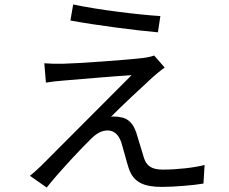

<svg xmlns="http://www.w3.org/2000/svg" viewBox="-20 -809 1040 871"><path d="M312 -788.8 299.4 -715.9C421 -693.7 596.3 -671.1 696.4 -662.4L707.5 -736.1C611.7 -741.9 420.5 -765 312 -788.8ZM727.1 -502.6 679.3 -557.1C669.6 -553.1 648.3 -548.3 631.1 -546.3C556 -536.6 323.2 -521 266 -519.8C233.7 -519.2 204 -520 181 -522L188.3 -434.3C209.9 -437.6 235.6 -441.2 268.6 -443.6C329.7 -448.6 497.9 -463.3 576.9 -468C478.3 -369.3 206.2 -96.7 165.9 -56C146.5 -37 128.2 -21.6 115.8 -11.5L191.9 41.8C248.4 -30.4 357.5 -145.3 394.7 -180.9C417.5 -203.2 441.2 -217.2 468.8 -217.2C496.1 -217.2 518.3 -198.6 530 -163.9C539 -135.4 553.9 -76.5 563.7 -46.5C585.4 20 634.7 38.9 715.4 38.9C768.8 38.9 860.8 31.3 903 23.7L908.1 -60.5C861 -48.4 785 -39.6 719.1 -39.6C667.6 -39.6 644.1 -56.4 632.5 -94.4C622 -126.6 608.1 -177.1 598.5 -206.4C584.9 -247.2 562 -273.6 523.1 -277.9C512.3 -280.2 494.3 -280.9 483.9 -279.7C521.3 -318.4 633.5 -423.1 671.9 -458C683.8 -468.7 708.3 -489.6 727.1 -502.6Z"/></svg>

Font: Source Han Sans JP VF
Style: Regular
Weight: 250
Designer: Ryoko NISHIZUKA 西塚涼子 (kana, bopomofo & ideographs); Paul D. Hunt (Latin, Greek & Cyrillic); Sandoll Communications 산돌커뮤니
Foundry: Adobe
Version: Version 2.004;hotconv 1.0.118;makeotfexe 2.5.65603